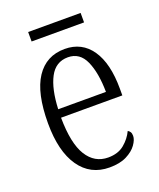

<svg xmlns="http://www.w3.org/2000/svg" viewBox="-128 -748 696 839"><g transform="rotate(-20 219.5 -329.0)"><path d="M237 10Q148 10 98.5 -61.5Q49 -133 49 -263Q49 -404 95.5 -474Q142 -544 228 -544Q308 -544 352 -480Q396 -416 396 -298V-267H111Q112 -147 147.5 -90Q183 -33 246 -33Q292 -33 321 -57Q350 -81 365 -113Q371 -110 375.5 -103.5Q380 -97 380 -85Q380 -67 364 -44.5Q348 -22 316.5 -6Q285 10 237 10ZM334 -306Q333 -395 308.5 -450Q284 -505 229 -505Q172 -505 144 -452Q116 -399 112 -306ZM104 -624V-668H348V-624Z"/></g></svg>

Font: Noto Serif Tamil Condensed Light
Style: Italic
Weight: 300
Width: 3
Italic angle: -12°
Designer: Indian Type Foundry, Tom Grace, and the Monotype Design Team
Foundry: Monotype Imaging Inc.
Version: Version 2.003; ttfautohint (v1.8.4.7-5d5b)